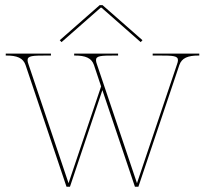

<svg xmlns="http://www.w3.org/2000/svg" viewBox="-20 -730 803 752"><path d="M221 -565 374.5 -700H377.5L531 -565L538 -572.5L381.5 -710H370.5L214 -572.5ZM359.5 -478.5C357 -485 356 -490 356 -494.5C356 -511.5 375.5 -512.5 429.5 -512.5H442.5V-520H270.5V-512.5H273C314.5 -512.5 338.5 -503 348 -475.5L376 -391.5L248.5 -12.5L91.5 -478.5C89 -485 88 -490 88 -494.5C88 -511.5 107.5 -512.5 161.5 -512.5H179.5V-520H2.5V-512.5H5C46.5 -512.5 70.5 -503 80 -475.5L240.5 1.5H254L381 -377L508.5 1.5H522L682.5 -475.5C692 -503 716 -512.5 757.5 -512.5H760.5V-520H578V-512.5H603.5C657.5 -512.5 677 -511.5 677 -494.5C677 -490 676 -485 673.5 -478.5L516.5 -12.5Z"/></svg>

Font: ZnikomitSC
Style: Regular
Weight: 100
Designer: gluk
Foundry: gluk
Version: Version 0.55